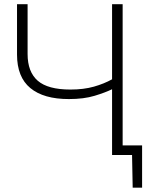

<svg xmlns="http://www.w3.org/2000/svg" viewBox="-20 -733 723 908"><path d="M510 0V-311Q478.5 -295.5 427.5 -280Q376.5 -264.5 305.5 -264.5Q186.5 -264.5 123.5 -316.5Q60.5 -368.5 60.5 -475V-713H110.5V-477.5Q110.5 -393 158.5 -351.2Q206.5 -309.5 313 -309.5Q375.5 -309.5 424 -323.2Q472.5 -337 510 -358V-713H560V-45.5H652V154.5H607.5L604.5 0Z"/></svg>

Font: Commissioner ExtraLight
Style: Regular
Weight: 200
Designer: Kostas Bartsokas
Foundry: Kostas Bartsokas
Version: Version 1.000; ttfautohint (v1.8.3)